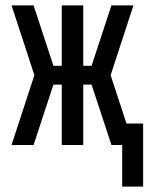

<svg xmlns="http://www.w3.org/2000/svg" viewBox="-20 -540 553 715"><path d="M435 155V0H395L321 -225H290V0H210V-225H179L105 0H23L108 -260L23 -520H105L179 -295H210V-520H290V-295H321L395 -520H477L392 -260L451 -80H513V155Z"/></svg>

Font: Iosevka Fixed Medium
Style: Regular
Weight: 500
Monospace: yes
Designer: Belleve Invis
Foundry: Belleve Invis
Version: Version 32.3.0